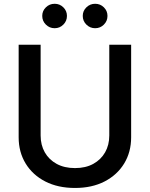

<svg xmlns="http://www.w3.org/2000/svg" viewBox="-20 -958 772 990"><path d="M366.7 11.2Q278.8 11.2 213.6 -22.2Q148.4 -55.7 112.3 -114.7Q76.2 -173.8 76.2 -250V-727.5H189.5V-259.3Q189.5 -210.4 210.9 -172.6Q232.4 -134.8 272.2 -113Q312 -91.3 366.7 -91.3Q421.4 -91.3 460.9 -113Q500.5 -134.8 522 -172.6Q543.5 -210.4 543.5 -259.3V-727.5H656.2V-250Q656.2 -173.8 620.1 -114.7Q584 -55.7 519 -22.2Q454.1 11.2 366.7 11.2ZM470.7 -812.5Q444.3 -812.5 425.5 -831.1Q406.7 -849.6 406.7 -876Q406.7 -901.9 425.5 -920.2Q444.3 -938.5 470.7 -938.5Q497.1 -938.5 515.6 -920.2Q534.2 -901.9 534.2 -876Q534.2 -849.6 515.6 -831.1Q497.1 -812.5 470.7 -812.5ZM261.7 -812.5Q235.4 -812.5 216.6 -831.1Q197.8 -849.6 197.8 -876Q197.8 -901.9 216.6 -920.2Q235.4 -938.5 261.7 -938.5Q288.1 -938.5 306.6 -920.2Q325.2 -901.9 325.2 -876Q325.2 -849.6 306.6 -831.1Q288.1 -812.5 261.7 -812.5Z"/></svg>

Font: V-Inter
Style: Medium-500
Weight: 500
Designer: Rasmus Andersson
Foundry: rsms
Version: Version 4.000;git-4146feb